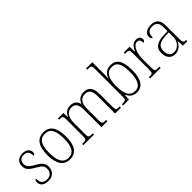

<svg xmlns="http://www.w3.org/2000/svg" viewBox="152 -1768 2786 2786"><g transform="rotate(-45 1545.0 -375.0)"><path d="M188 10C277 10 336 -45 336 -133C336 -197 311 -239 217 -289C141 -330 103 -362 103 -421C103 -473 132 -513 197 -513C259 -513 292 -481 292 -403C312 -403 323 -419 323 -448C323 -496 283 -542 201 -542C117 -542 64 -493 64 -418C64 -344 100 -309 202 -251C281 -208 298 -178 298 -130C298 -65 260 -20 189 -20C108 -20 81 -67 81 -143C65 -143 52 -129 52 -94C52 -45 88 10 188 10Z M630 10C756 10 822 -78 822 -267C822 -455 756 -543 634 -543C504 -543 439 -454 439 -267C439 -79 511 10 630 10ZM631 -21C526 -21 481 -109 481 -267C481 -430 523 -512 633 -512C738 -512 780 -433 780 -267C780 -113 741 -21 631 -21Z M911 0H1128V-25H1116C1052 -25 1042 -30 1042 -98V-331C1042 -425 1082 -510 1172 -510C1252 -510 1281 -459 1281 -361V0H1404V-25H1395C1333 -25 1323 -30 1323 -99V-345C1323 -436 1358 -510 1452 -510C1531 -510 1561 -456 1561 -361V0H1681V-25H1675C1613 -25 1603 -30 1603 -97V-359C1603 -482 1556 -543 1460 -543C1387 -543 1339 -507 1316 -445H1312C1296 -505 1258 -543 1183 -543C1119 -543 1071 -514 1044 -448H1040L1035 -536H924V-511H934C990 -511 1000 -504 1000 -436V-99C1000 -30 991 -25 928 -25H911Z M2005 10C2113 10 2183 -74 2183 -267C2183 -462 2126 -544 2009 -544C1927 -544 1877 -499 1852 -426H1850C1853 -466 1854 -527 1854 -564V-760H1725V-735H1744C1799 -735 1812 -730 1812 -659V-96C1812 -31 1801 -25 1739 -25H1725V0H1846L1852 -92H1856C1882 -28 1932 10 2005 10ZM2004 -23C1894 -23 1853 -108 1853 -269C1853 -428 1899 -512 2003 -512C2102 -512 2141 -437 2141 -270C2141 -105 2092 -23 2004 -23Z M2280 0H2497V-25H2471C2415 -25 2402 -30 2402 -100V-278C2402 -388 2446 -511 2519 -511C2563 -511 2577 -486 2577 -435C2602 -435 2612 -453 2612 -477C2612 -516 2584 -544 2531 -544C2458 -544 2425 -485 2403 -429H2400L2394 -536H2276V-511H2286C2350 -511 2361 -506 2361 -438V-101C2361 -30 2348 -25 2292 -25H2280Z M2788 10C2874 10 2916 -46 2943 -97H2947L2954 0H3045V-25H3041C2994 -25 2985 -38 2985 -109V-377C2985 -489 2941 -543 2836 -543C2737 -543 2694 -493 2694 -442C2694 -409 2706 -393 2728 -393C2728 -470 2752 -513 2834 -513C2925 -513 2944 -460 2944 -371V-307L2868 -304C2723 -299 2656 -252 2656 -147C2656 -40 2712 10 2788 10ZM2796 -22C2727 -22 2698 -76 2698 -145C2698 -225 2740 -273 2871 -278L2944 -281V-181C2944 -101 2882 -22 2796 -22Z"/></g></svg>

Font: Noto Serif Bengali SemiCondensed ExtraLight
Style: Regular
Weight: 200
Width: 4
Designer: Juan Bruce, Universal Thirst, Indian Type Foundry and the Monotype Design Team.
Foundry: Monotype Imaging Inc.
Version: Version 2.003